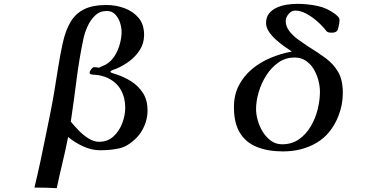

<svg xmlns="http://www.w3.org/2000/svg" viewBox="-20 -781 2040 998"><path d="M631 -222Q631 -183 616 -142Q601 -101 570.5 -72.5Q540 -44 495 -44Q468 -44 440 -61.5Q412 -79 388 -104Q364 -129 348 -149Q364 -256 377.5 -363.5Q391 -471 413 -577Q419 -607 434 -641.5Q449 -676 474 -700Q499 -724 535 -724Q562 -724 579 -706Q596 -688 604 -663Q612 -638 612 -615Q612 -586 603 -552.5Q594 -519 576 -490.5Q558 -462 531 -446Q522 -441 512.5 -437.5Q503 -434 495 -429Q488 -430 482 -431Q476 -432 470 -432Q463 -432 454.5 -421.5Q446 -411 446 -405Q446 -403 446.5 -400Q447 -397 450 -396Q456 -393 463 -393Q470 -393 477 -392Q492 -391 507.5 -387Q523 -383 537 -377Q585 -355 608 -314Q631 -273 631 -222ZM747 -207Q747 -260 723.5 -297Q700 -334 661.5 -358.5Q623 -383 577 -397Q574 -398 564 -401Q554 -404 554 -408Q554 -413 566 -417.5Q578 -422 582 -423Q619 -438 652.5 -463Q686 -488 707.5 -522.5Q729 -557 729 -599Q729 -654 700.5 -688Q672 -722 627 -738.5Q582 -755 534 -755Q462 -755 417.5 -733Q373 -711 347 -667.5Q321 -624 306 -557Q292 -493 282 -428Q272 -363 261 -298Q252 -245 241.5 -192.5Q231 -140 220 -87Q206 -17 191 53.5Q176 124 159 194Q218 194 275 197Q289 130 305 64Q321 -2 334 -69Q367 -41 411.5 -20.5Q456 0 500 0Q555 0 598.5 -9.5Q642 -19 684 -59Q714 -88 730.5 -127Q747 -166 747 -207Z M1643 -304Q1643 -261 1631.5 -213.5Q1620 -166 1595.5 -124.5Q1571 -83 1534 -57Q1497 -31 1446 -31Q1414 -31 1389 -49Q1364 -67 1346.5 -95Q1329 -123 1320 -154.5Q1311 -186 1311 -214Q1311 -255 1324.5 -301.5Q1338 -348 1364 -389Q1390 -430 1427 -456Q1464 -482 1512 -482Q1545 -482 1570 -465Q1595 -448 1611 -421Q1627 -394 1635 -363Q1643 -332 1643 -304ZM1762 -298Q1762 -365 1738 -406.5Q1714 -448 1673 -478.5Q1632 -509 1581 -540Q1560 -554 1532.5 -573.5Q1505 -593 1485 -618Q1465 -643 1465 -672Q1465 -690 1480 -708Q1495 -726 1514 -726Q1541 -726 1569 -711.5Q1597 -697 1622 -676Q1647 -655 1664 -635Q1668 -631 1671.5 -626Q1675 -621 1679 -617Q1685 -613 1691 -612Q1697 -611 1704 -611Q1712 -611 1720 -613Q1728 -615 1733 -622Q1736 -626 1738.5 -636.5Q1741 -647 1743 -658.5Q1745 -670 1745 -675Q1745 -686 1737.5 -694Q1730 -702 1722 -708Q1680 -740 1628.5 -750.5Q1577 -761 1525 -761Q1501 -761 1473 -757Q1445 -753 1420 -742Q1395 -731 1379 -711.5Q1363 -692 1363 -661Q1363 -639 1377.5 -617Q1392 -595 1413.5 -575.5Q1435 -556 1457.5 -540Q1480 -524 1497 -513Q1441 -503 1387 -480.5Q1333 -458 1290 -422Q1247 -386 1221.5 -337Q1196 -288 1196 -224Q1196 -141 1227 -90.5Q1258 -40 1315.5 -17Q1373 6 1451 6Q1550 6 1626 -39Q1702 -84 1739 -178Q1762 -236 1762 -298Z"/></svg>

Font: UoqMunThenKhung
Style: Regular
Weight: 400
Designer: Font-Kai, 金井和夫, 宇文滿月
Foundry: Kazuo Kanai, Moonlit Owen
Version: Version 1.197